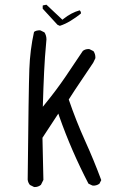

<svg xmlns="http://www.w3.org/2000/svg" viewBox="-20 -793 540 799"><path d="M124.5 -14.6Q139.2 -14.6 150.4 -23.9L160.6 -44.4L156.7 -219.7L222.7 -320.3L227.5 -306.2Q276.9 -166 348.1 -28.8L364.3 -21Q366.2 -20.5 370.4 -20.5Q374.5 -20.5 380.9 -22.2Q387.2 -23.9 393.6 -28.3L401.4 -43.5Q370.6 -126.5 333.7 -207.8Q296.9 -289.1 266.1 -378.9Q291.5 -418.9 316.9 -456.1Q342.3 -493.2 367.7 -531.7L376.5 -549.8Q377 -551.8 377 -553.7Q377 -568.4 369.1 -580.1L352.5 -588.4Q350.6 -588.9 348.6 -588.9Q334.5 -588.9 324.7 -581.1Q288.1 -525.9 251.5 -472.2Q214.8 -418.5 171.9 -365.7L158.2 -348.6Q160.6 -433.1 163.6 -494.6Q166.5 -556.2 172.4 -618.2Q173.3 -623.5 173.3 -628.9Q173.3 -645.5 165 -658.2L148.4 -666.5Q146.5 -667 142.6 -667Q138.7 -667 132.8 -665.5Q127 -664.1 121.6 -660.2Q105 -585.4 102.1 -505.1Q99.1 -424.8 95.2 -45.4Q96.7 -32.7 104.5 -23.4L121.1 -15.1Q122.6 -14.6 124.5 -14.6ZM316.9 -738.8Q316.9 -745.1 311.5 -750Q276.4 -740.2 244.6 -714.8L239.7 -710.9L173.3 -773.4L158.7 -770.5L157.7 -769V-756.8L219.2 -689.9L229 -685.5Q252 -692.9 273.9 -706.5Q296.4 -720.2 316.4 -736.3Q316.9 -737.8 316.9 -738.8Z"/></svg>

Font: Bakudai
Style: ExtraLight
Weight: 200
Version: Version 1.48